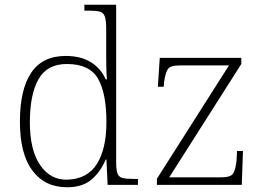

<svg xmlns="http://www.w3.org/2000/svg" viewBox="-20 -780 1113 810"><path d="M263 10Q169 10 116.5 -60.5Q64 -131 64 -267Q64 -402 111.5 -473Q159 -544 257 -544Q321 -544 363.5 -517.5Q406 -491 426 -445H431Q429 -472 428.5 -499.5Q428 -527 428 -548V-659Q428 -695 422 -711Q416 -727 401 -731Q386 -735 358 -735H336V-760H470V-97Q470 -64 475.5 -48.5Q481 -33 497.5 -29Q514 -25 548 -25H562V0H434L429 -107H426Q404 -55 366 -22.5Q328 10 263 10ZM262 -22Q348 -24 388.5 -88Q429 -152 429 -265Q429 -386 393.5 -448Q358 -510 262 -510Q179 -510 142.5 -446Q106 -382 106 -264Q106 -147 149 -84Q192 -21 262 -22ZM642 0V-26L946 -504H738Q699 -504 688.5 -489Q678 -474 672 -433L671 -414H646L654 -536H998V-510L694 -32H915Q953 -32 963.5 -48Q974 -64 978 -104L980 -143H1005L1000 0Z"/></svg>

Font: Noto Serif ExtraLight
Style: Regular
Weight: 200
Designer: Monotype Design Team
Foundry: Monotype Imaging Inc.
Version: Version 2.015; ttfautohint (v1.8.4.7-5d5b)